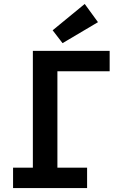

<svg xmlns="http://www.w3.org/2000/svg" viewBox="-20 -950 600 970"><path d="M46 0V-103H146V-693H534V-590H270V-103H420V0ZM296 -732 246 -797 408 -930 475 -838Z"/></svg>

Font: Ubuntu Sans Mono SemiBold
Style: Regular
Weight: 600
Monospace: yes
Designer: Dalton Maag Ltd
Foundry: Dalton Maag Ltd
Version: Version 1.006